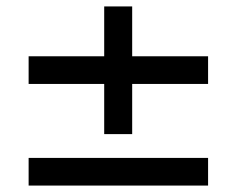

<svg xmlns="http://www.w3.org/2000/svg" viewBox="-20 -577 735 597"><path d="M391 -160H304V-316H69V-402H304V-557H391V-402H627V-316H391ZM627 0H69V-86H627Z"/></svg>

Font: Open Sauce One Medium
Style: Regular
Weight: 500
Designer: Alfredo Marco Pradil
Foundry: Creative Sauce Fz LLC
Version: Version 1.477